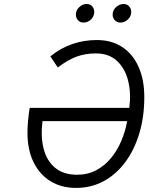

<svg xmlns="http://www.w3.org/2000/svg" viewBox="-20 -908 732 940"><path d="M352.5 12Q280 12 226.5 -21.2Q173 -54.5 143.8 -115Q114.5 -175.5 114.5 -257.5Q114.5 -285.5 117.5 -318.2Q120.5 -351 125.5 -380H613Q622.5 -450 607.8 -510.8Q593 -571.5 553.5 -609Q514 -646.5 449 -646.5Q397.5 -646.5 354.2 -630.5Q311 -614.5 263 -577.5L226.5 -632Q325 -712 455 -712Q526 -712 578 -678Q630 -644 658.2 -581.2Q686.5 -518.5 686.5 -432.5Q686.5 -336 662 -254.8Q637.5 -173.5 593 -113.8Q548.5 -54 487.5 -21Q426.5 12 352.5 12ZM358 -52.5Q410 -52.5 451.5 -74.8Q493 -97 523.8 -134.5Q554.5 -172 574.2 -218.8Q594 -265.5 602.5 -315H188Q178.5 -240 193.5 -180.5Q208.5 -121 249.5 -86.8Q290.5 -52.5 358 -52.5ZM569.5 -797.5Q553 -797.5 542.2 -808.8Q531.5 -820 531.5 -836.5Q531.5 -858 548.2 -873.2Q565 -888.5 585 -888.5Q601.5 -888.5 612 -877Q622.5 -865.5 622.5 -849.5Q622.5 -828 606.2 -812.8Q590 -797.5 569.5 -797.5ZM389 -797.5Q372.5 -797.5 362 -808.8Q351.5 -820 351.5 -836.5Q351.5 -858 368 -873.2Q384.5 -888.5 404.5 -888.5Q421.5 -888.5 431.5 -877Q441.5 -865.5 441.5 -849.5Q441.5 -828 425.5 -812.8Q409.5 -797.5 389 -797.5Z"/></svg>

Font: Overpass Light
Style: Italic
Weight: 300
Italic angle: -10°
Designer: Delve Withrington, Dave Bailey, Thomas Jockin
Foundry: Delve Fonts LLC
Version: Version 4.000; ttfautohint (v1.8.3)